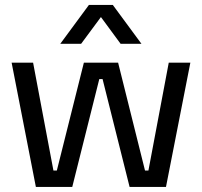

<svg xmlns="http://www.w3.org/2000/svg" viewBox="-20 -740 799 760"><path d="M122 0H266L373 -427H386L493 0H637L733.5 -492H648L567.5 -65H554L447.5 -492H312L205 -65H191.5L111 -492H26ZM332 -720.5 218.5 -566.5H301L379.5 -672.5L457.5 -566.5H540L426.5 -720.5Z"/></svg>

Font: MCL Standard
Style: Regular
Weight: 400
Designer: Květoslav Bartoš
Foundry: Florian Karsten
Version: Version 1.001;Glyphs 3.2.3 (3260)